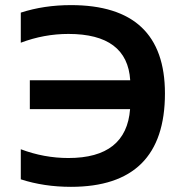

<svg xmlns="http://www.w3.org/2000/svg" viewBox="-20 -723 711 748"><path d="M61 -141.6Q151.4 -107.4 246.6 -107.4Q472.2 -107.4 486.8 -297.9H96.2V-410.2H487.3Q476.1 -590.8 246.6 -590.8Q151.4 -590.8 61 -556.6V-673.8Q151.4 -703.1 256.3 -703.1Q622.6 -703.1 622.6 -358.9Q622.6 4.9 256.3 4.9Q151.4 4.9 61 -24.4Z"/></svg>

Font: Voltera
Style: Bold
Weight: 700
Designer: Bernd Montag
Version: Version 1.301